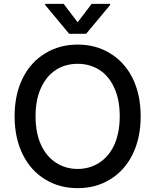

<svg xmlns="http://www.w3.org/2000/svg" viewBox="-20 -969 808 999"><path d="M669 -164Q627 -80 552 -35Q479 10 384 10Q290 10 216 -35Q141 -80 99 -164Q56 -250 56 -364Q56 -478 99 -564Q141 -647 216 -692Q290 -737 384 -737Q479 -737 552 -692Q627 -647 669 -564Q712 -478 712 -364Q712 -250 669 -164ZM574 -513Q546 -575 496 -606Q447 -637 384 -637Q321 -637 272 -606Q223 -575 194 -513Q165 -452 165 -364Q165 -277 194 -214Q222 -154 272 -122Q322 -90 384 -90Q446 -90 496 -122Q546 -154 574 -214Q603 -277 603 -364Q603 -452 574 -513ZM457 -949H553V-943L428 -793H340L215 -943V-949H311L384 -853Z"/></svg>

Font: Sinter Medium
Style: Regular
Weight: 500
Foundry: Adobe & rsms
Version: Version 1.000